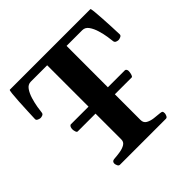

<svg xmlns="http://www.w3.org/2000/svg" viewBox="-176 -855 1016 1016"><g transform="rotate(-45 332.0 -346.5)"><path d="M130.9 -282.7Q125 -283.2 122.1 -293.2Q119.1 -303.2 119.1 -309.1Q119.1 -330.1 130.9 -335H536.6Q542.5 -334.5 545.4 -329.3Q548.3 -324.2 548.3 -318.4Q548.3 -309.1 545.2 -297.1Q542 -285.2 536.6 -282.7ZM164.6 0Q156.2 0 152.1 -9.8Q147.9 -19.5 147.9 -24.9Q147.9 -41 164.1 -43Q187 -44.4 210.2 -48.1Q233.4 -51.8 249 -61.3Q264.6 -70.8 264.6 -88.9V-644.5H142.1Q120.6 -644.5 106.9 -625Q93.3 -605.5 85 -577.9Q76.7 -550.3 72.5 -524.9Q68.4 -499.5 67.4 -487.8Q66.4 -478.5 58.3 -475.1Q50.3 -471.7 42.5 -471.7Q37.6 -471.7 27.6 -475.8Q17.6 -480 17.6 -488.3Q18.6 -512.2 20 -546.6Q21.5 -581.1 23.4 -614.5Q25.4 -647.9 27.8 -670.4Q30.3 -692.9 33.2 -692.9H636.2Q639.2 -692.9 641.6 -670.4Q644 -647.9 646 -614.5Q647.9 -581.1 649.7 -546.6Q651.4 -512.2 651.9 -488.3Q651.9 -480 642.1 -475.8Q632.3 -471.7 627 -471.7Q619.1 -471.7 611.1 -475.1Q603 -478.5 601.6 -487.8Q600.6 -499.5 596.7 -524.9Q592.8 -550.3 584.5 -577.9Q576.2 -605.5 562.5 -625Q548.8 -644.5 527.3 -644.5H409.7L409.2 -90.3Q409.2 -69.3 425.5 -59.8Q441.9 -50.3 465.1 -47.4Q488.3 -44.4 507.8 -43Q518.1 -42 521.7 -39.1Q525.4 -36.1 525.4 -24.9Q525.4 -19.5 521.2 -9.8Q517.1 0 508.8 0Z"/></g></svg>

Font: Gelasio SemiBold
Style: Regular
Weight: 600
Designer: Eben Sorkin
Foundry: Eben Sorkin
Version: Version 1.008